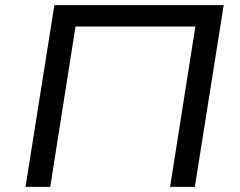

<svg xmlns="http://www.w3.org/2000/svg" viewBox="-20 -725 933 745"><path d="M79 0 191 -705H848L736 0H640L738 -622H273L175 0Z"/></svg>

Font: Nunito Sans 7pt SemiExpanded
Style: Italic
Weight: 400
Width: 6
Italic angle: -9°
Designer: Vernon Adams
Foundry: Vernon Adams
Version: Version 3.101;gftools[0.9.27]